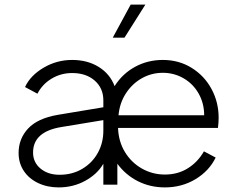

<svg xmlns="http://www.w3.org/2000/svg" viewBox="-20 -804 1033 836"><path d="M61 -138Q61 -200 102.5 -244.5Q144 -289 232 -304L430 -337V-367Q430 -420 392.5 -453Q355 -486 294 -486Q245 -486 204.5 -461.5Q164 -437 143 -396L89 -425Q112 -475 169.5 -509Q227 -543 294 -543Q361 -543 410 -512.5Q459 -482 479 -429Q513 -483 568 -513Q623 -543 689 -543Q759 -543 814.5 -508.5Q870 -474 901 -416.5Q932 -359 932 -291Q932 -271 929 -247H494Q496 -188 524 -142Q552 -96 598 -70Q644 -44 698 -44Q754 -44 797.5 -71Q841 -98 868 -145L919 -118Q891 -60 831.5 -24Q772 12 698 12Q634 12 580.5 -15Q527 -42 491 -91V0H430V-91Q404 -46 351.5 -17Q299 12 235 12Q186 12 146 -7Q106 -26 83.5 -60Q61 -94 61 -138ZM239 -43Q295 -43 338.5 -69Q382 -95 406 -138.5Q430 -182 430 -235V-281L248 -251Q124 -231 124 -140Q124 -97 156.5 -70Q189 -43 239 -43ZM869 -302Q869 -354 845 -396.5Q821 -439 779.5 -463Q738 -487 689 -487Q640 -487 598 -463.5Q556 -440 528.5 -398Q501 -356 496 -302ZM549 -784H613L522 -640H471Z"/></svg>

Font: BLUETTI 2.0 Extralight
Style: Roman
Weight: 200
Designer: Stijn de Vries
Foundry: tokotype
Version: Version 2.005;October 31, 2023;FontCreator 14.0.0.2814 64-bi